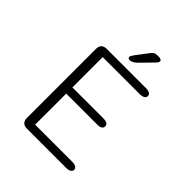

<svg xmlns="http://www.w3.org/2000/svg" viewBox="-217 -921 1053 1053"><g transform="rotate(45 309.5 -395.0)"><path d="M300.5 -664C314.5 -664 328.5 -671.5 344 -687L412.5 -757C420.5 -765 424 -771.5 424 -777.5C424 -785.5 415 -790.5 404 -790.5H392.5C372 -790.5 364 -785 351 -767.5L302 -703.5C292 -690 287 -681 287 -675.5C287 -667.5 294.5 -664 300.5 -664ZM511.5 -595.5C511.5 -611 497.5 -619 471 -619H168.5C141.5 -619 127 -604.5 127 -578V-41.5C127 -14.5 141.5 0 168.5 0H471C497.5 0 511.5 -8.5 511.5 -23.5C511.5 -39 497.5 -47.5 471 -47.5H185V-288.5H424.5C451.5 -288.5 463.5 -297.5 463.5 -312.5C463.5 -328 451.5 -336.5 424.5 -336.5H185V-571.5H471C497.5 -571.5 511.5 -580.5 511.5 -595.5Z"/></g></svg>

Font: RTM Light Light
Style: Regular
Weight: 300
Designer: after Tyler Finck
Foundry: An Endless Supply
Version: Version 1.000;Glyphs 3.2.1 (3258)